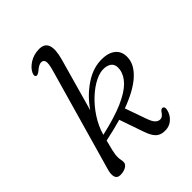

<svg xmlns="http://www.w3.org/2000/svg" viewBox="-206 -829 949 949"><g transform="rotate(-45 268.0 -355.0)"><path d="M205.5 -592.5Q217.5 -634 213.5 -649Q209.5 -664 194 -664Q178 -664 153.5 -642.5Q138 -630.5 130.5 -633Q118.5 -637.5 127 -657Q138 -681 167 -699.2Q196 -717.5 234 -717.5Q308 -717.5 276 -602L198 -324.5Q240 -386.5 301 -426.5Q362 -466.5 426.5 -462.5Q470.5 -460 494.2 -436.2Q518 -412.5 513 -369.5Q508 -325.5 461.8 -284.5Q415.5 -243.5 325.5 -210L365 -98.5Q374.5 -71.5 384.2 -60.8Q394 -50 406.5 -48Q418 -46.5 426.5 -53Q435 -59.5 441.5 -70Q450 -82.5 460 -80.5Q472 -77.5 468 -58Q461.5 -27.5 437.8 -8Q414 11.5 379.5 8.5Q353.5 6.5 337.8 -10.5Q322 -27.5 309.5 -64.5L266 -190Q212.5 -174.5 149.5 -161.5Q140.5 -127 136.2 -109Q132 -91 131 -82.2Q130 -73.5 130 -66.5Q130 -53 132 -45.2Q134 -37.5 134 -27Q134 -12 117.5 -2.2Q101 7.5 77.5 7.5Q56 7.5 50.2 -9.8Q44.5 -27 53 -56.5ZM396.5 -422.5Q367.5 -425.5 332 -408Q296.5 -390.5 261.8 -358.2Q227 -326 199.2 -283.2Q171.5 -240.5 158 -193Q257.5 -215.5 318.5 -242.2Q379.5 -269 409 -299.2Q438.5 -329.5 443.5 -363Q452 -416.5 396.5 -422.5Z"/></g></svg>

Font: Fraunces 9pt Soft Light
Style: Italic
Weight: 300
Italic angle: -16°
Version: Version 1.000;[0bf87f6ff]